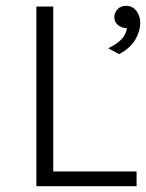

<svg xmlns="http://www.w3.org/2000/svg" viewBox="-20 -640 502 660"><path d="M163 -617.5V-50.5H449.5V0H105V-617.5ZM389.5 -454 352 -474Q379 -487 395.5 -502.8Q412 -518.5 416.5 -543Q398.5 -543.5 385.8 -553.8Q373 -564 373 -581.5Q373 -596.5 384 -608.2Q395 -620 413.5 -620Q435 -620 448.5 -603Q462 -586 462 -561.5Q462 -532.5 444.8 -503.2Q427.5 -474 389.5 -454Z"/></svg>

Font: Karla Light
Style: Regular
Weight: 300
Designer: Jonathan Pinhorn
Version: Version 2.004;gftools[0.9.33]